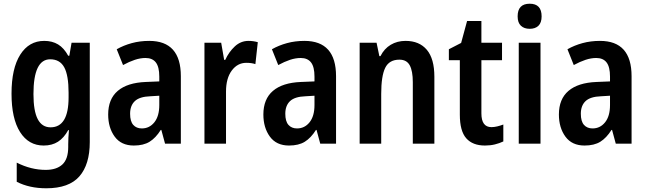

<svg xmlns="http://www.w3.org/2000/svg" viewBox="-20 -773 3480 1033"><path d="M218 -553Q261 -553 292.5 -534Q324 -515 347 -473H353L365 -543H463V-9Q463 112 407 176Q351 240 229 240Q138 240 70 205V102Q147 141 226 141Q284 141 315.5 112Q347 83 347 18V4Q347 -11 348 -32.5Q349 -54 351 -73H347Q324 -31 292 -10.5Q260 10 215 10Q134 10 88 -62.5Q42 -135 42 -269Q42 -405 89 -479Q136 -553 218 -553ZM250 -454Q160 -454 160 -267Q160 -176 183 -132Q206 -88 252 -88Q349 -88 349 -249V-274Q349 -368 325.5 -411Q302 -454 250 -454Z M783 -553Q953 -553 953 -363V0H868L848 -74H845Q818 -31 785 -10.5Q752 10 700 10Q632 10 597 -38Q562 -86 562 -157Q562 -240 613.5 -284Q665 -328 764 -332L837 -335V-361Q837 -413 818.5 -437Q800 -461 763 -461Q735 -461 705 -451Q675 -441 642 -423L608 -508Q645 -529 689 -541Q733 -553 783 -553ZM788 -255Q731 -253 705.5 -229Q680 -205 680 -161Q680 -120 697 -101Q714 -82 743 -82Q784 -82 810.5 -115Q837 -148 837 -208V-258Z M1317 -553Q1343 -553 1367 -546L1354 -428Q1334 -435 1305 -435Q1258 -435 1227 -393.5Q1196 -352 1196 -280V0H1080V-543H1170L1186 -451H1192Q1211 -493 1243 -523Q1275 -553 1317 -553Z M1618 -553Q1788 -553 1788 -363V0H1703L1683 -74H1680Q1653 -31 1620 -10.5Q1587 10 1535 10Q1467 10 1432 -38Q1397 -86 1397 -157Q1397 -240 1448.5 -284Q1500 -328 1599 -332L1672 -335V-361Q1672 -413 1653.5 -437Q1635 -461 1598 -461Q1570 -461 1540 -451Q1510 -441 1477 -423L1443 -508Q1480 -529 1524 -541Q1568 -553 1618 -553ZM1623 -255Q1566 -253 1540.5 -229Q1515 -205 1515 -161Q1515 -120 1532 -101Q1549 -82 1578 -82Q1619 -82 1645.5 -115Q1672 -148 1672 -208V-258Z M2162 -553Q2236 -553 2276.5 -505Q2317 -457 2317 -360V0H2201V-331Q2201 -391 2184.5 -421.5Q2168 -452 2129 -452Q2074 -452 2052.5 -408Q2031 -364 2031 -268V0H1915V-543H2006L2021 -471H2027Q2047 -511 2082 -532Q2117 -553 2162 -553Z M2624 -89Q2639 -89 2655.5 -93Q2672 -97 2688 -103V-12Q2667 -2 2642.5 4Q2618 10 2589 10Q2523 10 2488.5 -29Q2454 -68 2454 -156V-449H2395V-508L2461 -542L2493 -660H2570V-543H2681V-449H2570V-163Q2570 -89 2624 -89Z M2830 -753Q2894 -753 2894 -685Q2894 -651 2877 -634.5Q2860 -618 2830 -618Q2800 -618 2782.5 -634.5Q2765 -651 2765 -685Q2765 -753 2830 -753ZM2888 -543V0H2771V-543Z M3208 -553Q3378 -553 3378 -363V0H3293L3273 -74H3270Q3243 -31 3210 -10.5Q3177 10 3125 10Q3057 10 3022 -38Q2987 -86 2987 -157Q2987 -240 3038.5 -284Q3090 -328 3189 -332L3262 -335V-361Q3262 -413 3243.5 -437Q3225 -461 3188 -461Q3160 -461 3130 -451Q3100 -441 3067 -423L3033 -508Q3070 -529 3114 -541Q3158 -553 3208 -553ZM3213 -255Q3156 -253 3130.5 -229Q3105 -205 3105 -161Q3105 -120 3122 -101Q3139 -82 3168 -82Q3209 -82 3235.5 -115Q3262 -148 3262 -208V-258Z"/></svg>

Font: Noto Sans Myanmar UI Condensed SemiBold
Style: Regular
Weight: 600
Width: 3
Designer: Monotype Design Team
Foundry: Monotype Imaging Inc.
Version: Version 2.103; ttfautohint (v1.8.4.7-5d5b)